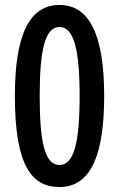

<svg xmlns="http://www.w3.org/2000/svg" viewBox="-20 -744 481 774"><path d="M400 -357C400 -602 341 -724 220 -724C99 -724 40 -605 40 -357C40 -79 106 10 220 10C351 10 400 -130 400 -357ZM140 -357C140 -544 162 -635 220 -635C278 -635 301 -543 301 -357C301 -169 278 -79 220 -79C161 -79 140 -169 140 -357Z"/></svg>

Font: Noto Sans Myanmar UI ExtraCondensed Medium
Style: Regular
Weight: 500
Width: 2
Designer: Monotype Design Team
Foundry: Monotype Imaging Inc.
Version: Version 2.103